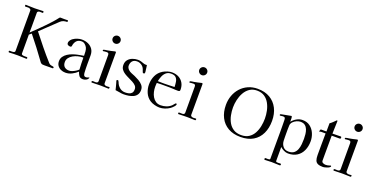

<svg xmlns="http://www.w3.org/2000/svg" viewBox="-29 -1677 5397 2780"><g transform="rotate(20 2669.5 -286.5)"><path d="M722 -16Q722 -12 720 -7Q718 -2 713 -2Q682 -2 650.5 -1.5Q619 -1 587 -1Q571 -1 556.5 -2.5Q542 -4 530 -15Q526 -18 523 -22Q520 -26 517 -30Q393 -203 257 -371L222 -342V-53Q222 -36 238 -31Q254 -26 274 -26.5Q294 -27 304 -27Q317 -27 317 -14Q317 -1 306 -1Q272 -1 239 -3Q206 -5 172 -5Q139 -5 105.5 -4Q72 -3 39 -1Q31 -6 31 -15Q31 -22 32.5 -24Q34 -26 41 -27Q47 -28 53 -27.5Q59 -27 65 -27Q74 -27 87.5 -28Q101 -29 111.5 -34.5Q122 -40 122 -53V-681Q122 -691 108.5 -699Q95 -707 87 -707H65Q58 -707 52 -706.5Q46 -706 39 -706Q29 -706 28 -712Q27 -718 27 -725Q27 -733 34 -733Q69 -733 103.5 -731Q138 -729 172 -729Q204 -729 235.5 -731Q267 -733 298 -733Q310 -733 310 -719Q310 -715 307.5 -710.5Q305 -706 300 -706Q289 -706 278 -706.5Q267 -707 256 -707Q245 -707 233.5 -700Q222 -693 222 -681V-529Q222 -490 222 -451Q222 -412 221 -373Q321 -467 417 -566Q453 -604 487 -641.5Q521 -679 552 -720Q559 -730 568 -730Q583 -730 598 -729.5Q613 -729 628 -729Q641 -729 653.5 -729.5Q666 -730 679 -730Q684 -730 685.5 -725.5Q687 -721 687 -717Q687 -713 684.5 -708.5Q682 -704 677 -704Q649 -704 624 -696Q599 -688 578 -668L330 -432Q405 -336 482.5 -240.5Q560 -145 642 -54Q657 -38 675.5 -34Q694 -30 708 -28Q722 -26 722 -16Z M1084 -117Q1080 -162 1079.5 -207.5Q1079 -253 1078 -299H1064Q1033 -299 995.5 -289.5Q958 -280 924 -261Q890 -242 868.5 -213.5Q847 -185 847 -148Q847 -100 874 -75.5Q901 -51 947 -51Q969 -51 995 -61.5Q1021 -72 1045 -87Q1069 -102 1084 -117ZM1259 -53Q1259 -49 1258 -47Q1248 -25 1224.5 -13.5Q1201 -2 1178 -2Q1136 -2 1117.5 -26.5Q1099 -51 1088 -87Q1050 -52 1004 -28.5Q958 -5 905 -5Q868 -5 835.5 -19.5Q803 -34 783 -62Q763 -90 763 -130Q763 -172 784.5 -202.5Q806 -233 839.5 -254.5Q873 -276 911.5 -289.5Q950 -303 984 -310Q1007 -315 1031 -319Q1055 -323 1078 -327Q1078 -355 1075.5 -392Q1073 -429 1060 -453Q1047 -476 1025 -494Q1003 -512 976 -512Q930 -512 904 -488Q878 -464 867 -420Q866 -415 865.5 -409.5Q865 -404 864 -399Q863 -393 856.5 -388.5Q850 -384 843 -384Q824 -384 808.5 -393Q793 -402 793 -423Q793 -435 797 -444Q810 -475 839 -495.5Q868 -516 903.5 -527Q939 -538 970 -538Q1024 -538 1068 -518Q1112 -498 1138.5 -459.5Q1165 -421 1165 -363Q1165 -298 1164.5 -232Q1164 -166 1168 -100Q1169 -78 1177 -61.5Q1185 -45 1210 -45Q1223 -45 1237.5 -51.5Q1252 -58 1256 -58Q1259 -58 1259 -53Z M1583 -15Q1583 -10 1580 -5.5Q1577 -1 1572 -1Q1544 -1 1516.5 -2.5Q1489 -4 1460 -4H1433Q1403 -4 1373.5 -2.5Q1344 -1 1315 -1Q1311 -1 1309.5 -6Q1308 -11 1308 -14Q1308 -19 1309 -21.5Q1310 -24 1315 -25Q1320 -27 1326.5 -26.5Q1333 -26 1339 -26Q1346 -26 1352 -25.5Q1358 -25 1365 -25Q1379 -25 1390.5 -31.5Q1402 -38 1402 -54V-454Q1402 -471 1396 -480.5Q1390 -490 1371 -490Q1357 -490 1342.5 -488.5Q1328 -487 1314 -485Q1306 -485 1306 -494Q1306 -504 1314 -507Q1326 -511 1339.5 -512.5Q1353 -514 1365 -516Q1393 -521 1421 -527Q1449 -533 1476 -540Q1479 -541 1484 -541Q1495 -541 1495 -529Q1495 -411 1494.5 -292Q1494 -173 1494 -54Q1494 -38 1508.5 -31.5Q1523 -25 1536 -25Q1546 -25 1556.5 -26Q1567 -27 1577 -27Q1581 -27 1582 -22Q1583 -17 1583 -15ZM1502 -707Q1502 -682 1484 -664.5Q1466 -647 1441 -647Q1416 -647 1398 -664.5Q1380 -682 1380 -707Q1380 -732 1398 -749.5Q1416 -767 1441 -767Q1466 -767 1484 -749.5Q1502 -732 1502 -707Z M2024 -143Q2024 -98 2004 -69.5Q1984 -41 1952 -26Q1920 -11 1882 -5Q1844 1 1808 1Q1775 1 1742.5 -6Q1710 -13 1677 -16Q1670 -43 1663.5 -70Q1657 -97 1649 -123Q1648 -126 1644.5 -137Q1641 -148 1641 -149Q1641 -157 1646 -160.5Q1651 -164 1658 -164Q1665 -164 1668 -159Q1674 -152 1678.5 -140Q1683 -128 1687 -119Q1695 -103 1701 -94.5Q1707 -86 1720 -73Q1759 -32 1817 -32Q1849 -32 1875.5 -39Q1902 -46 1918 -65.5Q1934 -85 1934 -122Q1934 -154 1914 -175.5Q1894 -197 1862.5 -214Q1831 -231 1796 -247Q1761 -263 1729.5 -282.5Q1698 -302 1678 -330Q1658 -358 1658 -398Q1658 -447 1683.5 -478Q1709 -509 1749 -524.5Q1789 -540 1832 -540Q1860 -540 1882.5 -533Q1905 -526 1930 -517Q1938 -514 1946 -513Q1954 -512 1962 -512Q1967 -512 1971 -512Q1975 -512 1979 -513Q1982 -495 1984.5 -476.5Q1987 -458 1989 -439Q1990 -432 1991.5 -422.5Q1993 -413 1993 -405Q1993 -398 1990 -390.5Q1987 -383 1978 -383Q1971 -383 1966.5 -384.5Q1962 -386 1959 -393Q1954 -403 1950.5 -414.5Q1947 -426 1943 -436Q1930 -471 1898 -492.5Q1866 -514 1829 -514Q1782 -514 1758 -486.5Q1734 -459 1734 -413Q1734 -397 1742.5 -382Q1751 -367 1762 -356Q1783 -336 1811.5 -325Q1840 -314 1866 -303Q1900 -288 1936.5 -267Q1973 -246 1998.5 -216Q2024 -186 2024 -143Z M2464 -351Q2463 -392 2457 -429.5Q2451 -467 2428 -491.5Q2405 -516 2353 -516Q2306 -516 2276.5 -490.5Q2247 -465 2231 -426.5Q2215 -388 2207 -348Q2232 -347 2256 -346.5Q2280 -346 2304 -346Q2344 -346 2384 -347.5Q2424 -349 2464 -351ZM2579 -122Q2579 -117 2577 -116Q2574 -106 2562.5 -92Q2551 -78 2537 -65.5Q2523 -53 2514 -47Q2481 -24 2439.5 -10Q2398 4 2357 4Q2323 4 2281.5 -7Q2240 -18 2211 -37Q2155 -74 2129 -134Q2103 -194 2103 -259Q2103 -333 2132 -396Q2161 -459 2225 -498Q2254 -515 2290 -526.5Q2326 -538 2359 -538Q2418 -538 2463 -514Q2508 -490 2533.5 -446.5Q2559 -403 2559 -343Q2559 -326 2551.5 -321Q2544 -316 2529 -316Q2509 -316 2489 -317Q2469 -318 2449 -319Q2421 -321 2393.5 -321Q2366 -321 2338 -321Q2304 -321 2270 -321Q2236 -321 2202 -319Q2201 -303 2200 -288Q2199 -273 2199 -257Q2199 -220 2208 -180.5Q2217 -141 2237 -107.5Q2257 -74 2288 -53.5Q2319 -33 2363 -33Q2408 -33 2449 -47Q2490 -61 2524 -92Q2533 -101 2540.5 -111.5Q2548 -122 2557 -130Q2562 -135 2568 -135Q2573 -135 2576 -131Q2579 -127 2579 -122Z M2918 -15Q2918 -10 2915 -5.5Q2912 -1 2907 -1Q2879 -1 2851.5 -2.5Q2824 -4 2795 -4H2768Q2738 -4 2708.5 -2.5Q2679 -1 2650 -1Q2646 -1 2644.5 -6Q2643 -11 2643 -14Q2643 -19 2644 -21.5Q2645 -24 2650 -25Q2655 -27 2661.5 -26.5Q2668 -26 2674 -26Q2681 -26 2687 -25.5Q2693 -25 2700 -25Q2714 -25 2725.5 -31.5Q2737 -38 2737 -54V-454Q2737 -471 2731 -480.5Q2725 -490 2706 -490Q2692 -490 2677.5 -488.5Q2663 -487 2649 -485Q2641 -485 2641 -494Q2641 -504 2649 -507Q2661 -511 2674.5 -512.5Q2688 -514 2700 -516Q2728 -521 2756 -527Q2784 -533 2811 -540Q2814 -541 2819 -541Q2830 -541 2830 -529Q2830 -411 2829.5 -292Q2829 -173 2829 -54Q2829 -38 2843.5 -31.5Q2858 -25 2871 -25Q2881 -25 2891.5 -26Q2902 -27 2912 -27Q2916 -27 2917 -22Q2918 -17 2918 -15ZM2837 -707Q2837 -682 2819 -664.5Q2801 -647 2776 -647Q2751 -647 2733 -664.5Q2715 -682 2715 -707Q2715 -732 2733 -749.5Q2751 -767 2776 -767Q2801 -767 2819 -749.5Q2837 -732 2837 -707Z M3850 -368Q3850 -426 3837.5 -486Q3825 -546 3797 -597Q3769 -648 3722 -679.5Q3675 -711 3606 -711Q3539 -711 3492 -678Q3445 -645 3416 -592.5Q3387 -540 3373.5 -479.5Q3360 -419 3360 -363Q3360 -304 3372 -244.5Q3384 -185 3412 -135.5Q3440 -86 3487.5 -56Q3535 -26 3606 -26Q3677 -26 3724 -57Q3771 -88 3798.5 -138.5Q3826 -189 3838 -249Q3850 -309 3850 -368ZM3959 -371Q3959 -260 3918.5 -175.5Q3878 -91 3799.5 -44Q3721 3 3606 3Q3494 3 3414.5 -42.5Q3335 -88 3293 -170.5Q3251 -253 3251 -363Q3251 -440 3276 -508Q3301 -576 3348 -628Q3395 -680 3460.5 -709.5Q3526 -739 3606 -739Q3718 -739 3796.5 -692.5Q3875 -646 3917 -563.5Q3959 -481 3959 -371Z M4482 -286Q4482 -320 4478 -357.5Q4474 -395 4461 -428Q4448 -461 4422 -481.5Q4396 -502 4351 -502Q4324 -502 4293.5 -488.5Q4263 -475 4240.5 -452Q4218 -429 4215 -399Q4213 -368 4213 -336Q4213 -304 4213 -272Q4213 -244 4213.5 -215.5Q4214 -187 4215 -158Q4218 -107 4248 -71.5Q4278 -36 4333 -36Q4385 -36 4415 -59.5Q4445 -83 4459.5 -121Q4474 -159 4478 -202.5Q4482 -246 4482 -286ZM4585 -285Q4585 -207 4557 -144Q4529 -81 4473.5 -44.5Q4418 -8 4335 -8Q4303 -8 4269.5 -24.5Q4236 -41 4213 -63V150Q4213 164 4224.5 166Q4236 168 4246 168Q4255 168 4264 167Q4273 166 4282 166Q4295 166 4295 179Q4295 194 4280 194Q4249 194 4218 192Q4187 190 4156 190Q4130 190 4104.5 192Q4079 194 4053 194Q4046 194 4044.5 189Q4043 184 4043 180Q4043 166 4057 166Q4065 166 4073 166.5Q4081 167 4089 167Q4096 167 4109.5 165Q4123 163 4123 153Q4123 49 4123.5 -56Q4124 -161 4124 -265Q4124 -312 4123.5 -358Q4123 -404 4122 -450Q4121 -472 4114 -480.5Q4107 -489 4084 -489Q4074 -489 4064 -486.5Q4054 -484 4044 -484Q4033 -484 4033 -494Q4033 -503 4042 -506Q4044 -507 4060 -510Q4076 -513 4098.5 -517.5Q4121 -522 4143 -526Q4165 -530 4180 -533Q4195 -536 4196 -536Q4204 -536 4207 -526Q4209 -520 4209.5 -504.5Q4210 -489 4210 -473.5Q4210 -458 4210 -450Q4238 -487 4281.5 -511.5Q4325 -536 4372 -536Q4441 -536 4488.5 -499.5Q4536 -463 4560.5 -405.5Q4585 -348 4585 -285Z M4987 -46Q4987 -37 4973.5 -28Q4960 -19 4941 -12Q4922 -5 4904.5 -1Q4887 3 4879 3Q4827 3 4798.5 -10Q4770 -23 4758.5 -53Q4747 -83 4747 -134Q4747 -217 4747.5 -300.5Q4748 -384 4749 -467H4677Q4670 -467 4665.5 -463.5Q4661 -460 4656 -460Q4651 -460 4651 -467Q4651 -471 4656.5 -483Q4662 -495 4664 -499Q4667 -498 4673 -498H4751L4752 -625Q4775 -640 4794 -658.5Q4813 -677 4832 -696Q4834 -698 4836 -699.5Q4838 -701 4840 -701Q4849 -701 4849 -694L4843 -499Q4875 -499 4906.5 -500Q4938 -501 4969 -501Q4982 -501 4982 -486Q4982 -467 4965 -467H4843Q4843 -391 4842.5 -314.5Q4842 -238 4842 -161V-84Q4842 -59 4863 -49.5Q4884 -40 4904 -40Q4932 -40 4959 -49Q4962 -51 4968 -53Q4974 -55 4977 -55Q4987 -55 4987 -46Z M5312 -15Q5312 -10 5309 -5.5Q5306 -1 5301 -1Q5273 -1 5245.5 -2.5Q5218 -4 5189 -4H5162Q5132 -4 5102.5 -2.5Q5073 -1 5044 -1Q5040 -1 5038.5 -6Q5037 -11 5037 -14Q5037 -19 5038 -21.5Q5039 -24 5044 -25Q5049 -27 5055.5 -26.5Q5062 -26 5068 -26Q5075 -26 5081 -25.5Q5087 -25 5094 -25Q5108 -25 5119.5 -31.5Q5131 -38 5131 -54V-454Q5131 -471 5125 -480.5Q5119 -490 5100 -490Q5086 -490 5071.5 -488.5Q5057 -487 5043 -485Q5035 -485 5035 -494Q5035 -504 5043 -507Q5055 -511 5068.5 -512.5Q5082 -514 5094 -516Q5122 -521 5150 -527Q5178 -533 5205 -540Q5208 -541 5213 -541Q5224 -541 5224 -529Q5224 -411 5223.5 -292Q5223 -173 5223 -54Q5223 -38 5237.5 -31.5Q5252 -25 5265 -25Q5275 -25 5285.5 -26Q5296 -27 5306 -27Q5310 -27 5311 -22Q5312 -17 5312 -15ZM5231 -707Q5231 -682 5213 -664.5Q5195 -647 5170 -647Q5145 -647 5127 -664.5Q5109 -682 5109 -707Q5109 -732 5127 -749.5Q5145 -767 5170 -767Q5195 -767 5213 -749.5Q5231 -732 5231 -707Z"/></g></svg>

Font: Kaisei Opti
Style: Regular
Weight: 400
Designer: Font-Kai, 金井和夫
Foundry: KAZUO KANAI
Version: Version 5.003